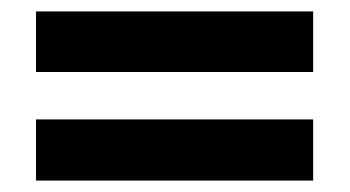

<svg xmlns="http://www.w3.org/2000/svg" viewBox="-20 -520 612 336"><path d="M43 -394V-500H528V-394ZM43 -204V-311H528V-204Z"/></svg>

Font: Noto Sans Myanmar
Style: Regular
Weight: 400
Designer: Monotype Design Team
Foundry: Monotype Imaging Inc.
Version: Version 2.107